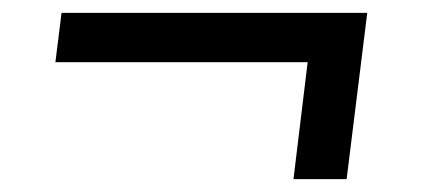

<svg xmlns="http://www.w3.org/2000/svg" viewBox="-20 -380 666 298"><path d="M75.5 -360H550L518 -102H435.5L457.5 -283.5H66Z"/></svg>

Font: Merriweather Light 18pt Medium
Style: Italic
Weight: 500
Italic angle: -7.8°
Version: Version 2.101